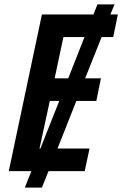

<svg xmlns="http://www.w3.org/2000/svg" viewBox="-20 -780 557 875"><path d="M20 0H123L93 75H171L201 0H366L388 -103H242L328 -320H419L440 -423H368L443 -611H496L517 -714H483L502 -760H424L406 -714H171ZM229 -423 269 -611H365L291 -423ZM160 -103 207 -320H250L164 -103Z"/></svg>

Font: Noto Sans SemiCondensed SemiBold
Style: Italic
Weight: 600
Width: 4
Italic angle: -12°
Designer: Monotype Design Team
Foundry: Monotype Imaging Inc.
Version: Version 2.013